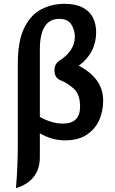

<svg xmlns="http://www.w3.org/2000/svg" viewBox="-20 -736 607 1016"><path d="M64.5 259.8Q74.2 144.5 74.2 28.8V-397Q74.2 -522.5 109.9 -591.8Q145.5 -661.1 201.7 -688.5Q257.8 -715.8 319.8 -715.8Q380.9 -715.8 418.2 -695.8Q455.6 -675.8 472.2 -641.8Q488.8 -607.9 488.8 -565.9Q488.8 -456.5 397 -388.2Q525.9 -320.8 525.9 -204.1Q525.9 -145.5 503.7 -97.7Q481.4 -49.8 436.5 -21.5Q391.6 6.8 324.2 6.8Q254.9 6.8 190.9 -30.8V94.7Q190.9 220.2 64.5 259.8ZM313 -82Q403.8 -82 403.8 -171.9Q403.8 -237.3 369.9 -267.3Q335.9 -297.4 302 -310.3Q268.1 -323.2 268.1 -363.8Q268.1 -399.9 298.8 -418.2Q329.6 -436.5 352.8 -469Q376 -501.5 376 -541Q376 -577.6 357.2 -606.9Q338.4 -636.2 293.9 -636.2Q190.9 -636.2 190.9 -473.6V-117.2Q254.4 -82 313 -82Z"/></svg>

Font: Bainsley
Style: Bold
Weight: 700
Designer: Paul James MIller
Foundry: High-Logic / Made with FontCreator
Version: Version 1.411;March 28, 2021;FontCreator 13.0.0.2683 64-bit